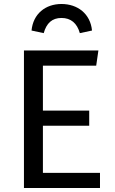

<svg xmlns="http://www.w3.org/2000/svg" viewBox="-20 -942 575 962"><path d="M100 0H481V-76H195V-312H427V-388H195V-613H462L473 -689H100ZM199 -776C213 -826 241 -852 288 -852C335 -852 366 -826 380 -776L441 -789C433 -873 369 -922 288 -922C208 -922 146 -873 138 -789Z"/></svg>

Font: FiraGO Unicode
Style: Regular
Weight: 400
Designer: bBox Type
Foundry: bBox Type GmbH
Version: Version 1.001;PS 001.001;hotconv 1.0.88;makeotf.lib2.5.64775